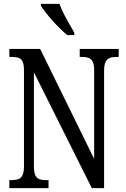

<svg xmlns="http://www.w3.org/2000/svg" viewBox="-20 -965 648 985"><path d="M28 0V-41H40Q60 -41 74 -46Q88 -51 95.5 -66.5Q103 -82 103 -113V-605Q103 -635 95.5 -649.5Q88 -664 74.5 -668.5Q61 -673 43 -673H28V-714H186L463 -150V-605Q463 -634 455.5 -648.5Q448 -663 434.5 -668Q421 -673 403 -673H389V-714H589V-673H574Q556 -673 542.5 -667.5Q529 -662 521.5 -647Q514 -632 514 -601V0H451L154 -594V-113Q154 -82 161 -66.5Q168 -51 181.5 -46Q195 -41 213 -41H229V0ZM325 -785Q308 -799 288 -818.5Q268 -838 248.5 -860Q229 -882 213.5 -902Q198 -922 190 -935V-945H285Q293 -923 306.5 -896Q320 -869 335 -843Q350 -817 361 -798V-785Z"/></svg>

Font: Noto Serif ExtraCondensed
Style: Regular
Weight: 400
Width: 2
Designer: Monotype Design Team
Foundry: Monotype Imaging Inc.
Version: Version 2.013